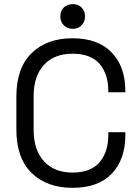

<svg xmlns="http://www.w3.org/2000/svg" viewBox="-20 -900 682 934"><path d="M333 13.7Q208 13.7 133.8 -58.6Q59.6 -130.9 59.6 -269.5Q59.6 -323.2 59.6 -429.7Q59.6 -569.3 133.8 -641.6Q208 -713.9 333 -713.9Q457 -713.9 523.4 -644.5Q589.8 -576.2 589.8 -456.1Q589.8 -454.1 589.8 -451.2Q569.3 -451.2 506.8 -451.2Q506.8 -453.1 506.8 -459Q506.8 -538.1 464.8 -588.9Q421.9 -638.7 333 -638.7Q244.1 -638.7 194.3 -585Q143.6 -530.3 143.6 -431.6Q143.6 -377 143.6 -267.6Q143.6 -169.9 194.3 -115.2Q244.1 -60.5 333 -60.5Q421.9 -60.5 464.8 -111.3Q506.8 -162.1 506.8 -241.2Q506.8 -246.1 506.8 -256.8Q527.3 -256.8 589.8 -256.8Q589.8 -253.9 589.8 -244.1Q589.8 -124 523.4 -54.7Q457 13.7 333 13.7ZM334 -759.8Q307.6 -759.8 290 -777.3Q273.4 -793.9 273.4 -820.3Q273.4 -846.7 290 -863.3Q307.6 -879.9 334 -879.9Q360.4 -879.9 377 -863.3Q393.6 -846.7 393.6 -820.3Q393.6 -793.9 377 -777.3Q360.4 -759.8 334 -759.8Z"/></svg>

Font: Kadena Space Grotesk
Style: Regular
Weight: 400
Designer: Florian Karsten
Version: Version 2.000